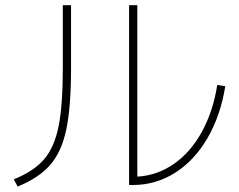

<svg xmlns="http://www.w3.org/2000/svg" viewBox="-20 -721 904 727"><path d="M468.8 -701.2H500V-52.2Q575.7 -56.6 638.7 -100.6Q701.7 -144.5 744.1 -221.4Q786.6 -298.3 802.7 -399.4L833 -394.5Q814.9 -282.7 765.6 -198Q716.3 -113.3 643.1 -66.9Q569.8 -20.5 483.4 -20.5H468.8ZM217.8 -462.9V-701.2H249V-462.9Q249 -316.9 231.2 -231.7Q213.4 -146.5 170.4 -96.9Q127.4 -47.4 46.9 -14.6L32.2 -42Q107.9 -72.3 147 -117.9Q186 -163.6 201.9 -242.9Q217.8 -322.3 217.8 -462.9Z"/></svg>

Font: Pretendard GOV Thin
Style: Regular
Weight: 100
Designer: Base glyphs from Inter by Rasmus Andersson; Hangeul glyphs from Noto Sans CJK(Source Han Sans) by Jang Soo-young and Kan
Foundry: Kil Hyung-jin
Version: Version 1.309